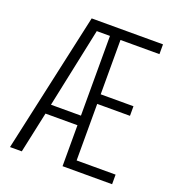

<svg xmlns="http://www.w3.org/2000/svg" viewBox="-128 -802 824 903"><g transform="rotate(20 284.0 -350.0)"><path d="M177 -700 23 0H82L126 -205H286V0H534V-48H339V-331H503V-379H339V-651H534V-700ZM136 -253 220 -652H286V-253Z"/></g></svg>

Font: Modon Arabic
Style: Regular
Weight: 400
Designer: Ahmedzaza
Foundry: Ahmedzaza
Version: Version 2.010